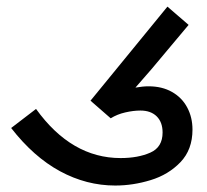

<svg xmlns="http://www.w3.org/2000/svg" viewBox="-20 -568 640 594"><path d="M14.5 -172 91.5 -231Q201 -79 353 -79Q407 -79 445 -95.8Q483 -112.5 483 -158Q483 -190 464.8 -208Q446.5 -226 414.5 -226Q392.5 -226 367.5 -220.2Q342.5 -214.5 322.5 -202L260 -256.5L498 -547.5L563.5 -491L509 -426Q445.5 -349 399 -297Q422 -301 439.5 -301Q481.5 -301 512.2 -283.5Q543 -266 559.2 -235.5Q575.5 -205 575.5 -167Q575.5 -105 538.2 -66.2Q501 -27.5 446.2 -10.8Q391.5 6 336.5 6Q247.5 6 165.8 -38.2Q84 -82.5 14.5 -172Z"/></svg>

Font: JuliaMono Medium
Style: Regular
Weight: 500
Monospace: yes
Designer: cormullion
Foundry: corm
Version: Version 0.054; ttfautohint (v1.8.4)